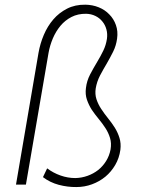

<svg xmlns="http://www.w3.org/2000/svg" viewBox="-20 -772 627 803"><path d="M88.4 0 183.1 -551.3Q188.5 -581.5 200.9 -611.1Q213.4 -640.6 232.9 -664.1Q252 -687 278.8 -700.9Q305.7 -714.8 340.3 -714.4Q361.3 -713.9 378.9 -705.3Q396.5 -696.8 408.2 -682.1Q419.9 -668 425 -649.2Q430.2 -630.4 427.2 -609.4Q423.3 -583.5 412.1 -560.3Q400.9 -537.1 386.2 -512.7Q371.1 -487.8 356.9 -460.7Q342.8 -433.6 339.4 -403.8Q335.9 -377.4 343.5 -355.2Q351.1 -333 363.8 -313Q377 -293.5 392.6 -274.7Q408.2 -255.9 420.9 -236.3Q433.6 -216.8 440.2 -194.8Q446.8 -172.9 442.4 -147Q437.5 -120.6 423.8 -98.6Q410.2 -76.7 390.6 -61Q370.6 -45.4 345.9 -36.6Q321.3 -27.8 294.9 -27.3Q263.2 -27.3 232.9 -38.1Q202.6 -48.8 177.2 -67.9L159.7 -31.2Q189 -8.8 225.8 1Q262.7 10.7 299.3 10.3Q333.5 10.3 364.7 -1.2Q396 -12.7 420.9 -33.2Q445.3 -53.7 461.9 -82Q478.5 -110.4 483.4 -145Q486.8 -172.4 479.7 -195.1Q472.7 -217.8 460 -238.3Q447.3 -258.3 431.6 -277.6Q416 -296.9 403.3 -316.4Q390.6 -335.4 383.5 -356.9Q376.5 -378.4 380.4 -402.8Q385.3 -431.2 398.4 -456.3Q411.6 -481.4 426.3 -505.9Q440.4 -530.3 453.1 -555.7Q465.8 -581.1 469.7 -610.4Q474.1 -641.1 464.8 -667.2Q455.6 -693.4 437 -711.9Q418.9 -731 392.8 -741.5Q366.7 -752 336.9 -752.4Q293.9 -752.9 260.5 -735.8Q227.1 -718.8 203.1 -690.9Q178.7 -662.6 163.3 -626.2Q147.9 -589.8 141.1 -551.3L46.9 0Z"/></svg>

Font: Roboto Mono ExtraLight
Style: Italic
Weight: 250
Italic angle: -10°
Monospace: yes
Designer: Google
Version: Version 3.000